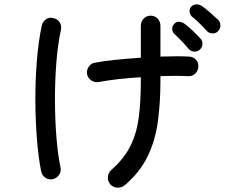

<svg xmlns="http://www.w3.org/2000/svg" viewBox="-20 -835 1040 882"><path d="M553 16Q538 28 519 27Q500 26 487 12Q474 -3 475.5 -22Q477 -41 491 -54Q550 -106 579 -164.5Q608 -223 617.5 -296Q627 -369 627 -466V-480Q518 -474 433 -458Q415 -455 399.5 -465.5Q384 -476 380 -494Q377 -513 387.5 -528.5Q398 -544 416 -547Q457 -555 513 -560.5Q569 -566 627 -570V-717Q627 -736 640 -749.5Q653 -763 672 -763Q691 -763 704 -749.5Q717 -736 717 -717V-575Q797 -578 849 -575Q868 -574 880.5 -560.5Q893 -547 891 -528Q890 -509 876.5 -496.5Q863 -484 844 -485Q790 -488 717 -485V-466Q717 -363 705 -275.5Q693 -188 657.5 -115.5Q622 -43 553 16ZM223 -12Q204 -8 188.5 -18.5Q173 -29 169 -48Q157 -108 150 -191.5Q143 -275 142.5 -368Q142 -461 149 -552Q156 -643 172 -718Q176 -736 191.5 -746.5Q207 -757 225 -752Q244 -748 254 -732.5Q264 -717 260 -699Q245 -629 238.5 -543Q232 -457 232.5 -368.5Q233 -280 239.5 -201Q246 -122 258 -66Q262 -47 251.5 -32Q241 -17 223 -12ZM981 -691Q971 -681 955.5 -681.5Q940 -682 930 -693Q915 -710 897.5 -727Q880 -744 863 -758Q853 -766 851 -779.5Q849 -793 858 -804Q869 -815 882.5 -815Q896 -815 908 -807Q923 -797 944.5 -778Q966 -759 982 -744Q993 -733 992.5 -717.5Q992 -702 981 -691ZM898 -607Q887 -597 871.5 -598Q856 -599 846 -611Q818 -645 782 -678Q772 -687 771 -700.5Q770 -714 780 -725Q790 -736 803.5 -735Q817 -734 829 -725Q843 -715 864 -695Q885 -675 900 -659Q911 -648 910 -632.5Q909 -617 898 -607Z"/></svg>

Font: Zen Maru Gothic Medium
Style: Regular
Weight: 500
Designer: Yoshimichi Ohira
Foundry: Positype
Version: Version 1.001